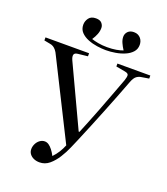

<svg xmlns="http://www.w3.org/2000/svg" viewBox="-168 -1055 1027 1184"><g transform="rotate(20 345.5 -463.0)"><path d="M231 14Q210 14 193 6.5Q176 -1 166 -14.5Q156 -28 156 -46Q156 -64 164.5 -81Q173 -98 187.5 -108.5Q202 -119 219 -119Q233 -119 245.5 -110.5Q258 -102 270 -86.5Q282 -71 293 -50Q313 -71 327 -93.5Q341 -116 351 -141L100 -642Q92 -660 83 -671Q74 -682 64 -688Q54 -694 40 -696L3 -703V-723H289V-703L226 -696Q204 -694 200.5 -681Q197 -668 207 -646L394 -247H399Q413 -281 431 -325.5Q449 -370 469 -422Q489 -474 510 -530Q531 -586 552 -642Q560 -666 558.5 -677.5Q557 -689 535 -693L475 -704V-723H691V-703L642 -695Q626 -693 611.5 -682.5Q597 -672 585 -640Q564 -585 542.5 -529.5Q521 -474 498.5 -418.5Q476 -363 453.5 -307.5Q431 -252 407 -196Q397 -173 382 -138Q367 -103 345 -68Q323 -33 295 -9.5Q267 14 231 14ZM379 -776Q353 -776 321.5 -780.5Q290 -785 261 -796.5Q232 -808 213.5 -827.5Q195 -847 195 -877Q195 -900 209.5 -920Q224 -940 256 -940Q283 -940 295 -926Q307 -912 307 -895Q307 -874 299 -853.5Q291 -833 277 -812Q294 -806 321 -801Q348 -796 380 -796Q413 -796 439 -800.5Q465 -805 483 -812Q470 -832 461 -852Q452 -872 452 -891Q452 -911 466 -925.5Q480 -940 505 -940Q521 -940 532 -934.5Q543 -929 550.5 -920Q558 -911 561.5 -900Q565 -889 565 -878Q565 -850 547.5 -830.5Q530 -811 502 -799Q474 -787 441.5 -781.5Q409 -776 379 -776Z"/></g></svg>

Font: Literata 60pt
Style: Regular
Weight: 400
Designer: Latin by Veronika Burian and Jose Scaglione. Greek by Irene Vlachou. Cyrillic by Vera Evstafieva.
Foundry: TypeTogether
Version: Version 3.002